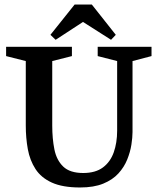

<svg xmlns="http://www.w3.org/2000/svg" viewBox="-20 -820 698 849"><path d="M334 9Q257 9 209.5 -12.5Q162 -34 137 -72.5Q112 -111 103 -160.5Q94 -210 94 -265V-550L7 -572V-613H298V-572L211 -550V-265Q211 -207 220.5 -159.5Q230 -112 259.5 -83.5Q289 -55 348 -55Q402 -55 435 -79.5Q468 -104 483 -146.5Q498 -189 498 -242V-550L412 -572V-613H650V-572L566 -550V-236Q566 -212 561 -180Q556 -148 542.5 -114.5Q529 -81 503.5 -53Q478 -25 436.5 -8Q395 9 334 9ZM226 -644 203 -666 310 -800H386L492 -666L471 -644L347 -723Z"/></svg>

Font: Manuale SemiBold
Style: Regular
Weight: 600
Version: Version 1.002